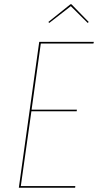

<svg xmlns="http://www.w3.org/2000/svg" viewBox="-20 -876 458 896"><path d="M210 -769 205.6 -773.4 308.6 -856H313.5L394 -773.4L389.2 -769L310.5 -847.2ZM418 -680.7 416 -672.9H170.4L127.4 -364.3H338.9L337.9 -356.9H126.5L77.1 -7.8H331.5L330.6 0H67.9L163.1 -680.7Z"/></svg>

Font: Fira Sans Compressed Eight
Style: Italic
Weight: 100
Width: 3
Italic angle: -8°
Designer: Carrois Corporate & Edenspiekermann AG
Foundry: Carrois Corporate GbR & Edenspiekermann AG
Version: Version 4.203;PS 004.203;hotconv 1.0.88;makeotf.lib2.5.64775